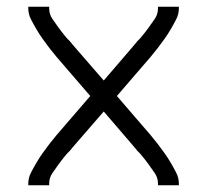

<svg xmlns="http://www.w3.org/2000/svg" viewBox="-20 -550 615 570"><path d="M64 0V-5Q64 -22 72 -37.5Q80 -53 88.5 -67.5Q97 -82 107 -96Q117 -110 127 -123Q137 -136 148 -149L248 -265L148 -381Q137 -394 127 -407Q117 -420 107 -434Q97 -448 88.5 -462.5Q80 -477 72 -492.5Q64 -508 64 -525V-530H126V-525Q126 -508 135.5 -494Q145 -480 154.5 -467Q164 -454 174 -442L180 -435L187 -428L196 -417L288 -311L379 -417L388 -428L395 -435L401 -442Q411 -454 420.5 -467Q430 -480 439.5 -494Q449 -508 449 -525V-530H511V-525Q511 -508 503 -492.5Q495 -477 486.5 -462.5Q478 -448 468 -434Q458 -420 448 -407Q438 -394 427 -381L327 -265L427 -149Q438 -136 448 -123Q458 -110 468 -96Q478 -82 486.5 -67.5Q495 -53 503 -37.5Q511 -22 511 -5V0H449V-5Q449 -22 439.5 -36Q430 -50 420.5 -63Q411 -76 401 -88L395 -95L388 -102L379 -113L288 -219L196 -113L187 -102L180 -95L174 -88Q164 -76 154.5 -63Q145 -50 135.5 -36Q126 -22 126 -5V0Z"/></svg>

Font: Jozsika Light
Style: Regular
Weight: 300
Monospace: yes
Designer: Belleve Invis
Foundry: Belleve Invis
Version: 2.1.0